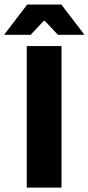

<svg xmlns="http://www.w3.org/2000/svg" viewBox="-63 -847 399 867"><path d="M214.8 0H57.9V-639H214.8ZM59.9 -826.5H214.1L316.7 -692.2V-690H198.3L139.2 -753.2H134.8L75.7 -690H-42.7V-692.2Z"/></svg>

Font: Anek Tamil Medium
Style: Regular
Weight: 500
Designer: Aadarsh Rajan (Tamil), Yesha Goshar (Latin)
Foundry: Ek Type
Version: Version 1.003